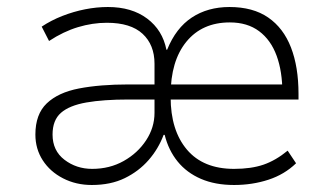

<svg xmlns="http://www.w3.org/2000/svg" viewBox="-20 -520 941 548"><path d="M242 8Q197 8 160 -11Q123 -30 102 -62.5Q81 -95 81 -136Q81 -194 113.5 -225Q146 -256 205.5 -267.5Q265 -279 347 -279H443V-236H347Q275 -236 226.5 -227.5Q178 -219 154 -198Q130 -177 130 -136Q130 -90 164 -64Q198 -38 243 -38Q293 -38 333 -60.5Q373 -83 397 -119.5Q421 -156 421 -198V-338Q421 -392 387 -423.5Q353 -455 285 -455Q244 -455 202.5 -442.5Q161 -430 120 -403L99 -444Q126 -462 158 -474.5Q190 -487 223 -493.5Q256 -500 288 -500Q356 -500 400 -467Q444 -434 455 -378H457Q482 -440 527.5 -470Q573 -500 635 -500Q702 -500 745.5 -470Q789 -440 810.5 -384.5Q832 -329 832 -252V-236H449V-279H808L786 -255Q786 -316 769.5 -361Q753 -406 719.5 -431Q686 -456 636 -456Q557 -456 512 -401Q467 -346 467 -249V-243Q467 -148 513.5 -93Q560 -38 648 -38Q697 -38 732 -50Q767 -62 801 -90L825 -54Q792 -22 746 -7Q700 8 648 8Q594 8 553.5 -9.5Q513 -27 487 -59Q461 -91 450 -135H447Q432 -95 404 -63Q376 -31 336 -11.5Q296 8 242 8Z"/></svg>

Font: Nunito Sans 7pt SemiCondensed ExtraLight
Style: Regular
Weight: 250
Width: 4
Designer: Vernon Adams
Foundry: Vernon Adams
Version: Version 3.101;gftools[0.9.27]